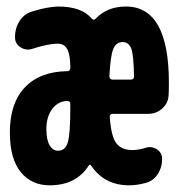

<svg xmlns="http://www.w3.org/2000/svg" viewBox="-20 -550 540 580"><path d="M376 -309.6Q384.8 -309.6 384.8 -319.3Q383.8 -383.8 376.5 -403.3Q369.1 -422.9 350.1 -422.9Q331.1 -422.9 322.3 -402.3Q313.5 -381.8 310.5 -319.3Q310.5 -310.5 319.3 -309.6ZM192.4 -224.6V-236.3Q192.4 -245.1 182.6 -245.1Q155.3 -244.1 137.7 -220.7Q120.1 -197.3 120.1 -160.2Q120.1 -127.9 129.9 -111.3Q139.6 -94.7 155.3 -94.7Q176.8 -94.7 184.6 -119.1Q192.4 -143.6 192.4 -224.6ZM360.4 -530.3Q490.2 -530.3 490.2 -299.8Q490.2 -274.4 489.3 -262.7Q488.3 -238.3 470.2 -222.2Q452.1 -206.1 427.7 -206.1H320.3Q312.5 -206.1 311.5 -198.2Q315.4 -138.7 331.1 -117.7Q346.7 -96.7 379.9 -96.7Q398.4 -96.7 419.9 -103.5Q437.5 -109.4 453.6 -99.1Q469.7 -88.9 469.7 -70.3Q469.7 -43.9 456.1 -23.4Q442.4 -2.9 418.9 2.9Q393.6 9.8 370.1 9.8Q295.9 9.8 255.9 -48.8Q252 -55.7 248 -49.8Q210 9.8 129.9 9.8Q75.2 9.8 42.5 -30.3Q9.8 -70.3 9.8 -150.4Q9.8 -238.3 55.2 -286.1Q100.6 -334 183.6 -335Q191.4 -335 192.4 -343.8V-344.7Q192.4 -384.8 183.1 -401.4Q173.8 -418 155.3 -418Q125 -418 77.1 -402.3Q58.6 -396.5 42 -407.2Q25.4 -418 25.4 -436.5V-438.5Q25.4 -465.8 39.6 -487.3Q53.7 -508.8 78.1 -515.6Q122.1 -529.3 155.3 -530.3Q226.6 -530.3 256.8 -494.1Q262.7 -487.3 268.6 -493.2Q303.7 -530.3 360.4 -530.3Z"/></svg>

Font: Rounded Mgen+ 2m bold
Style: Bold
Weight: 700
Designer: [Source Han Sans]
Ryoko NISHIZUKA  (kana & ideographs); Paul D. Hunt (Latin, Greek & Cyrillic); Wenlong ZHANG  (bopomofo
Version: Version 1.059.20150602